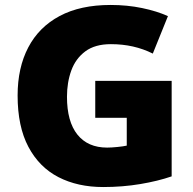

<svg xmlns="http://www.w3.org/2000/svg" viewBox="-20 -744 780 774"><path d="M364 -418H672V-33Q617 -14 545.5 -2Q474 10 396 10Q293 10 215.5 -30Q138 -70 94.5 -152Q51 -234 51 -359Q51 -471 94 -553Q137 -635 220.5 -679.5Q304 -724 426 -724Q493 -724 553 -711.5Q613 -699 657 -679L596 -528Q558 -547 516 -556.5Q474 -566 427 -566Q363 -566 324 -537Q285 -508 267.5 -460Q250 -412 250 -354Q250 -254 292 -201.5Q334 -149 412 -149Q429 -149 453.5 -151.5Q478 -154 491 -157V-269H364Z"/></svg>

Font: Noto Sans Arabic Blk
Style: Regular
Weight: 900
Designer: Monotype Design Team, Nadine Chahine, Nizar Qandah and Khaled Hosny
Foundry: Monotype Imaging Inc.
Version: Version 2.012; ttfautohint (v1.8.4.7-5d5b)